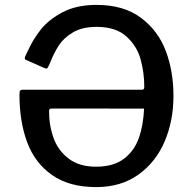

<svg xmlns="http://www.w3.org/2000/svg" viewBox="-20 -753 787 783"><path d="M374.4 -643.4Q314.8 -643.4 277.1 -620.7Q239.4 -597.9 219.9 -567.9Q200.5 -537.8 185.2 -499.4Q180.9 -487.6 174.2 -476.4Q172.8 -473.9 170.4 -473.5Q167.9 -473.1 163.8 -474.6Q162.9 -474.8 161.9 -475.2Q160.8 -475.6 159.8 -476L86.4 -508.6Q81.4 -510.2 81.1 -514.2Q80.7 -518.2 83.9 -525.5Q88.3 -534.3 93.4 -545.4Q115.3 -593.6 147.4 -633.8Q179.6 -673.9 235.9 -703.4Q292.2 -733 373.6 -733Q484.5 -733 554.8 -680.4Q625.2 -627.8 656.3 -544.7Q687.4 -461.6 687.4 -362.2Q687.4 -260.9 651.7 -176.7Q616 -92.4 544.8 -41.2Q473.5 10 372.5 10Q262.5 10 192.6 -39Q122.7 -87.9 91 -172.3Q59.4 -256.7 59.4 -368.2Q59.4 -375 60.2 -378.9Q60.9 -382.8 63.8 -385Q66.6 -387.1 73 -387.1H557.5Q563.6 -387.1 566 -389.6Q568.4 -392 568.4 -398.5Q568.4 -457 553.3 -511.3Q538.3 -565.7 495.2 -604.5Q452.2 -643.4 374.4 -643.4ZM193 -310.5Q185.5 -310.5 182.8 -308.2Q180.1 -306 180.1 -300Q180.1 -240 198.9 -189Q217.7 -138.1 260.6 -105.7Q303.5 -73.2 371.8 -73.2Q442.6 -73.2 485 -105.2Q527.4 -137.1 546 -189.5Q564.6 -241.9 567.6 -310.1Z"/></svg>

Font: Public Sans VF
Style: Regular
Weight: 400
Designer: Pablo Impallari, Rodrigo Fuenzalida (Modified by Dan O. Williams and USWDS)
Version: Version 1.003